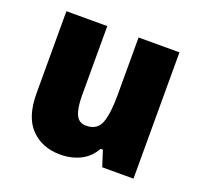

<svg xmlns="http://www.w3.org/2000/svg" viewBox="-103 -667 821 790"><g transform="rotate(20 307.0 -271.5)"><path d="M554 -553V0H417L395 -69H385Q362 -28 323 -9Q284 10 236 10Q157 10 108 -40Q59 -90 59 -193V-553H238V-249Q238 -194 251 -166Q264 -138 295 -138Q345 -138 360 -180Q375 -222 375 -299V-553Z"/></g></svg>

Font: Noto Sans Hebrew SemiCondensed Black
Style: Regular
Weight: 900
Width: 4
Designer: Ben Nathan
Foundry: Google LLC
Version: Version 3.001; ttfautohint (v1.8.4.7-5d5b)